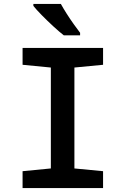

<svg xmlns="http://www.w3.org/2000/svg" viewBox="-20 -958 640 978"><path d="M95 0V-86L239 -100V-614L95 -628V-714H505V-628L359 -614V-100L505 -86V0ZM305 -778Q283 -795 252 -823.5Q221 -852 192.5 -881Q164 -910 150 -928V-938H290Q302 -916 319.5 -888.5Q337 -861 355.5 -835Q374 -809 388 -791V-778Z"/></svg>

Font: Noto Sans Mono SemiBold
Style: Regular
Weight: 600
Designer: Monotype Design Team
Foundry: Monotype Imaging Inc.
Version: Version 2.014; ttfautohint (v1.8.4.7-5d5b)